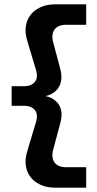

<svg xmlns="http://www.w3.org/2000/svg" viewBox="-20 -770 449 891"><path d="M227 -573 259 -453Q273 -402 254.5 -368.5Q236 -335 192 -324Q236 -314 255 -281Q274 -248 259 -196L227 -76Q217 -38 233 -16Q249 6 287 6H380V101H238Q187 101 151.5 78.5Q116 56 104 17Q92 -22 107 -70L148 -207Q157 -241 141 -260Q125 -279 93 -279H34V-370H93Q125 -370 141 -389Q157 -408 148 -442L107 -579Q92 -627 104 -666Q116 -705 151.5 -727.5Q187 -750 238 -750H380V-655H287Q249 -655 233 -633Q217 -611 227 -573Z"/></svg>

Font: Unbounded Variable
Style: Regular
Weight: 400
Designer: Luke Prowse, Jean-Baptiste Morizot, Fátima Lázaro, Florian Runge
Foundry: NaN
Version: Version 1.600;FEAKit 1.0